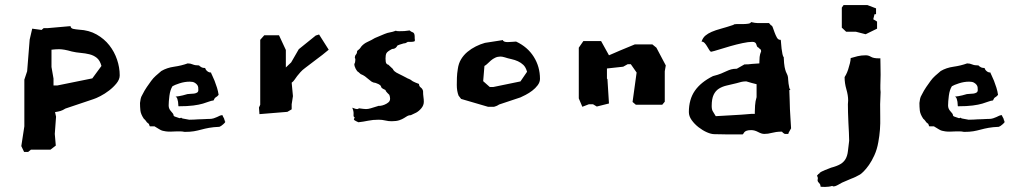

<svg xmlns="http://www.w3.org/2000/svg" viewBox="-20 -522 4015 757"><path d="M64 54 75 77H91L102 68H179L200 52L196 6L201 -62L197 -80Q210 -82 218.5 -84.5Q227 -87 238 -94L348 -131Q358 -134 375.5 -143Q393 -152 410 -165Q427 -178 439.5 -193.5Q452 -209 452 -225Q452 -256 441.5 -287Q431 -318 411 -343.5Q391 -369 361 -386Q331 -403 292 -405Q280 -406 269.5 -408Q259 -410 258 -419L167 -411H152L144 -404L107 -409L97 -366L87 -241L76 -208V-24ZM183 -326Q191 -327 198.5 -327.5Q206 -328 213 -328Q232 -328 263 -319Q280 -315 298 -313.5Q316 -312 332.5 -308Q349 -304 361.5 -294Q374 -284 380 -262L344 -213L206 -185H191V-212L183 -258Z M868 -44 865 -48Q865 -53 862 -57.5Q859 -62 857 -68Q851 -68 846 -65.5Q841 -63 835.5 -60.5Q830 -58 822.5 -55.5Q815 -53 804 -53H799Q787 -52 778 -52Q769 -52 761 -51.5Q753 -51 745 -50.5Q737 -50 726 -50Q707 -53 701.5 -54.5Q696 -56 696 -56Q696 -56 697 -56Q698 -56 694 -58Q693 -57 692 -57Q691 -57 690.5 -56.5Q690 -56 688 -56Q677 -60 670.5 -62Q664 -64 664 -69Q664 -73 654.5 -83Q645 -93 645 -106Q645 -121 648 -144.5Q651 -168 660 -182Q668 -187 688 -193.5Q708 -200 728 -200Q740 -200 746.5 -196.5Q753 -193 757 -188Q761 -183 761.5 -177.5Q762 -172 762 -167Q762 -160 757 -157Q752 -154 745 -153Q738 -152 731 -152Q724 -152 719 -151Q699 -145 686.5 -143Q674 -141 672 -141Q677 -139 679 -133Q681 -127 682 -120.5Q683 -114 683 -108.5Q683 -103 684 -103Q719 -103 742 -106Q765 -109 780 -113.5Q795 -118 804 -121.5Q813 -125 822 -126Q826 -136 831 -138.5Q836 -141 842 -148Q840 -162 835.5 -176.5Q831 -191 826 -203.5Q821 -216 816.5 -225Q812 -234 812 -236Q805 -236 800.5 -239Q796 -242 793.5 -245Q791 -248 790 -251Q789 -254 788 -254Q777 -254 771 -259Q767 -261 765 -264Q749 -264 740 -268Q731 -272 720 -272Q695 -263 666.5 -259Q638 -255 616 -242Q604 -232 594 -223Q584 -214 576 -203Q568 -192 559 -179Q550 -166 541 -148Q536 -140 534.5 -132Q533 -124 532 -116Q532 -101 533.5 -86.5Q535 -72 547 -54Q552 -50 555.5 -45Q559 -40 559 -40L565 -35Q567 -35 568.5 -29.5Q570 -24 571 -24H589Q601 -17 608 -12.5Q615 -8 621 -6.5Q627 -5 634 -4Q641 -3 652 -3Q658 -3 664.5 -3.5Q671 -4 678 -4Q684 -4 691 -4Q698 -4 708 -2Q730 -2 744.5 -4.5Q759 -7 773.5 -11Q788 -15 804.5 -18Q821 -21 845 -22Q851 -24 859.5 -31.5Q868 -39 868 -41Q868 -44 863 -44Z M1276 -326 1238 -386 1225 -382 1158 -328 1128 -276 1107 -256V-325L1080 -383H1022L1006 -365V-109L1001 -98L1003 -72L1113 -81L1130 -91V-111L1135 -143L1130 -196Q1137 -201 1141.5 -208Q1146 -215 1151.5 -222Q1157 -229 1164.5 -237.5Q1172 -246 1183 -254L1229 -289Q1240 -297 1251.5 -306Q1263 -315 1276 -326Z M1648 -163Q1646 -172 1639 -177Q1632 -182 1632 -191Q1623 -194 1618 -196.5Q1613 -199 1609.5 -200.5Q1606 -202 1602.5 -205Q1599 -208 1592 -211Q1590 -211 1580.5 -216.5Q1571 -222 1568 -223L1554 -230Q1541 -236 1535.5 -241Q1530 -246 1529 -250L1511 -267Q1507 -267 1503.5 -271.5Q1500 -276 1500 -291Q1500 -305 1503.5 -312Q1507 -319 1526 -329H1528Q1531 -329 1536 -331Q1541 -333 1545 -339Q1545 -341 1548 -343Q1551 -345 1572 -351Q1577 -351 1580 -352.5Q1583 -354 1588 -357H1602Q1605 -357 1608 -357.5Q1611 -358 1615 -359Q1614 -359 1614 -360Q1615 -360 1615 -361Q1615 -362 1616 -362Q1616 -365 1615.5 -367Q1615 -369 1615 -371V-377Q1615 -392 1607.5 -394.5Q1600 -397 1595 -402Q1583 -400 1574.5 -399.5Q1566 -399 1554 -399Q1547 -399 1544.5 -399.5Q1542 -400 1541 -401Q1528 -396 1518 -394.5Q1508 -393 1496 -388L1458 -372Q1445 -364 1429.5 -357Q1414 -350 1404 -338Q1399 -329 1388 -321Q1388 -312 1383.5 -307Q1379 -302 1379 -295Q1379 -293 1380 -292Q1381 -291 1381 -286Q1381 -282 1380 -277Q1379 -272 1377 -270Q1377 -261 1382.5 -250.5Q1388 -240 1393 -238L1402 -230Q1412 -226 1419 -221Q1426 -216 1432 -210.5Q1438 -205 1444.5 -200.5Q1451 -196 1461 -195Q1475 -190 1478.5 -186.5Q1482 -183 1482.5 -180.5Q1483 -178 1485 -175.5Q1487 -173 1500 -167Q1500 -163 1507 -156L1515 -148Q1518 -140 1518 -133Q1518 -124 1511.5 -118.5Q1505 -113 1496.5 -109.5Q1488 -106 1481 -105Q1474 -104 1474 -105Q1451 -98 1441.5 -95Q1432 -92 1423 -92Q1416 -92 1395 -95Q1393 -92 1388 -92Q1383 -92 1375.5 -95Q1368 -98 1369 -97Q1375 -83 1374 -71.5Q1373 -60 1378 -60H1379Q1378 -59 1377 -57Q1376 -55 1376 -52Q1376 -52 1377 -52Q1375 -51 1375 -51Q1375 -49 1383.5 -44.5Q1392 -40 1393 -40Q1412 -42 1431 -46Q1450 -50 1473 -50Q1487 -50 1499 -47Q1511 -44 1524 -44Q1543 -44 1554.5 -48Q1566 -52 1573 -56.5Q1580 -61 1586 -64.5Q1592 -68 1600 -68L1621 -78Q1632 -84 1641.5 -95.5Q1651 -107 1651 -121Q1651 -130 1649.5 -140Q1648 -150 1648 -163Z M1785 -250Q1782 -232 1781.5 -216Q1781 -200 1781 -187Q1781 -163 1788 -145L1798 -132L1904 -101H1928Q1932 -102 1937 -104Q1942 -106 1948 -110L2032 -138Q2039 -141 2052.5 -148Q2066 -155 2078.5 -164.5Q2091 -174 2100 -186Q2109 -198 2109 -211Q2109 -259 2084.5 -298Q2060 -337 2015 -358H2013Q2009 -358 1999 -357Q1989 -356 1981 -356Q1974 -356 1968.5 -358Q1963 -360 1963 -364L1892 -353Q1874 -348 1856 -339Q1838 -330 1823 -317.5Q1808 -305 1798 -288.5Q1788 -272 1785 -250ZM1970 -296Q1982 -292 1996 -289Q2010 -286 2022 -280.5Q2034 -275 2043.5 -266Q2053 -257 2058 -239L2032 -201L1925 -179H1911L1885 -202L1890 -262Q1896 -265 1902 -271Q1908 -277 1915.5 -283.5Q1923 -290 1932.5 -294.5Q1942 -299 1953 -299Q1960 -299 1970 -296Z M2568 -334 2552 -347H2483L2425 -323L2402 -313L2381 -304L2350 -360H2280L2262 -334V-309V-134L2276 -101L2302 -111H2318L2333 -102L2381 -114L2375 -210L2373 -212V-252L2437 -259L2455 -269H2467L2490 -236L2474 -120L2487 -109H2591L2601 -121V-241L2605 -264Z M2746 -358Q2753 -358 2758.5 -352Q2764 -346 2768.5 -338Q2773 -330 2777 -324Q2781 -318 2784 -318Q2794 -320 2814.5 -326.5Q2835 -333 2859.5 -340Q2884 -347 2907.5 -352Q2931 -357 2946 -357Q2954 -357 2957.5 -354Q2961 -351 2962 -347Q2963 -343 2964.5 -339.5Q2966 -336 2971 -334Q2973 -331 2977 -328.5Q2981 -326 2981 -320Q2976 -308 2975 -297.5Q2974 -287 2974 -278V-272L2945 -270Q2938 -269 2931 -268.5Q2924 -268 2915 -268L2885 -251Q2872 -251 2863 -248.5Q2854 -246 2844.5 -241.5Q2835 -237 2823 -232Q2811 -227 2791 -222Q2743 -198 2719.5 -164Q2696 -130 2696 -80Q2696 -64 2707 -48.5Q2718 -33 2734 -20.5Q2750 -8 2767 -0.5Q2784 7 2797 7Q2812 7 2825 7.5Q2838 8 2851 8H2906H2907Q2909 8 2910.5 5.5Q2912 3 2914.5 -0.5Q2917 -4 2923.5 -6.5Q2930 -9 2942 -9Q2955 -9 2969 -1.5Q2983 6 2993 6Q3001 6 3008 5Q3015 4 3022.5 2Q3030 0 3040 -1.5Q3050 -3 3063 -3Q3066 2 3074 6H3088Q3089 1 3092 -3.5Q3095 -8 3099 -16Q3098 -39 3096.5 -57Q3095 -75 3094.5 -91.5Q3094 -108 3093.5 -126Q3093 -144 3092 -167H3095Q3096 -168 3097 -168Q3094 -168 3092 -176Q3090 -184 3089 -192.5Q3088 -201 3087.5 -208.5Q3087 -216 3087 -216Q3086 -224 3083.5 -228.5Q3081 -233 3078.5 -239.5Q3076 -246 3073.5 -258Q3071 -270 3070 -297Q3067 -299 3065 -309Q3063 -319 3061.5 -330.5Q3060 -342 3059.5 -352.5Q3059 -363 3058 -365H3056Q3048 -365 3043 -374Q3038 -383 3034 -394Q3030 -405 3027 -413.5Q3024 -422 3020 -422Q3018 -424 3016 -426.5Q3014 -429 3012 -431H2996Q2986 -431 2979.5 -431Q2973 -431 2967.5 -431Q2962 -431 2956 -432Q2950 -433 2941 -435Q2940 -430 2929.5 -428.5Q2919 -427 2906.5 -427Q2894 -427 2883.5 -427Q2873 -427 2872 -424Q2845 -415 2823 -409Q2801 -403 2786 -396.5Q2771 -390 2761 -381.5Q2751 -373 2746 -358ZM2963 -190V-139Q2958 -123 2957 -106Q2956 -89 2956 -81V-73H2942Q2922 -71 2905 -70Q2888 -69 2872 -68L2802 -64Q2795 -76 2790.5 -83Q2786 -90 2786 -104Q2786 -132 2793.5 -148Q2801 -164 2814.5 -172.5Q2828 -181 2846 -185Q2864 -189 2884 -194Q2894 -197 2902.5 -199Q2911 -201 2919 -201H2923Q2933 -198 2943.5 -195Q2954 -192 2963 -190Z M3438 -409V-437L3423 -446L3428 -466H3434V-489L3400 -502H3306L3299 -492V-413L3316 -397H3354L3393 -387ZM3334 -293Q3334 -285 3331 -272.5Q3328 -260 3324 -248Q3320 -236 3315.5 -227.5Q3311 -219 3310 -218Q3310 -194 3317 -170Q3324 -146 3324 -126Q3324 -121 3323.5 -118Q3323 -115 3323 -111Q3323 -98 3323.5 -78.5Q3324 -59 3325 -38.5Q3326 -18 3327 0.5Q3328 19 3328 33Q3325 57 3323 74.5Q3321 92 3314 104.5Q3307 117 3293.5 125Q3280 133 3257 139Q3228 150 3219.5 154.5Q3211 159 3211 161Q3211 163 3214 162.5Q3217 162 3210 162Q3208 163 3206.5 164.5Q3205 166 3201 171Q3206 178 3204 185Q3202 192 3208 198Q3214 204 3214.5 208Q3215 212 3215 213Q3215 214 3217.5 214.5Q3220 215 3233 215Q3240 215 3247.5 214Q3255 213 3261 211Q3264 213 3267 213Q3272 213 3280 209Q3288 205 3300 198L3328 186Q3334 183 3337.5 182Q3341 181 3344 179.5Q3347 178 3353 175.5Q3359 173 3371 166Q3376 163 3385.5 153.5Q3395 144 3406 128.5Q3417 113 3427.5 90Q3438 67 3443 38Q3452 -10 3450.5 -61Q3449 -112 3452 -159Q3451 -164 3451 -170.5Q3451 -177 3451 -186Q3451 -195 3451.5 -205.5Q3452 -216 3452 -227Q3452 -247 3451.5 -266Q3451 -285 3451 -293Q3451 -292 3450 -292H3444Q3424 -292 3414 -298Q3404 -304 3394 -304Q3376 -304 3361.5 -300.5Q3347 -297 3334 -293Z M3941 -44 3938 -48Q3938 -53 3935 -57.5Q3932 -62 3930 -68Q3924 -68 3919 -65.5Q3914 -63 3908.5 -60.5Q3903 -58 3895.5 -55.5Q3888 -53 3877 -53H3872Q3860 -52 3851 -52Q3842 -52 3834 -51.5Q3826 -51 3818 -50.5Q3810 -50 3799 -50Q3780 -53 3774.5 -54.5Q3769 -56 3769 -56Q3769 -56 3770 -56Q3771 -56 3767 -58Q3766 -57 3765 -57Q3764 -57 3763.5 -56.5Q3763 -56 3761 -56Q3750 -60 3743.5 -62Q3737 -64 3737 -69Q3737 -73 3727.5 -83Q3718 -93 3718 -106Q3718 -121 3721 -144.5Q3724 -168 3733 -182Q3741 -187 3761 -193.5Q3781 -200 3801 -200Q3813 -200 3819.5 -196.5Q3826 -193 3830 -188Q3834 -183 3834.5 -177.5Q3835 -172 3835 -167Q3835 -160 3830 -157Q3825 -154 3818 -153Q3811 -152 3804 -152Q3797 -152 3792 -151Q3772 -145 3759.5 -143Q3747 -141 3745 -141Q3750 -139 3752 -133Q3754 -127 3755 -120.5Q3756 -114 3756 -108.5Q3756 -103 3757 -103Q3792 -103 3815 -106Q3838 -109 3853 -113.5Q3868 -118 3877 -121.5Q3886 -125 3895 -126Q3899 -136 3904 -138.5Q3909 -141 3915 -148Q3913 -162 3908.5 -176.5Q3904 -191 3899 -203.5Q3894 -216 3889.5 -225Q3885 -234 3885 -236Q3878 -236 3873.5 -239Q3869 -242 3866.5 -245Q3864 -248 3863 -251Q3862 -254 3861 -254Q3850 -254 3844 -259Q3840 -261 3838 -264Q3822 -264 3813 -268Q3804 -272 3793 -272Q3768 -263 3739.5 -259Q3711 -255 3689 -242Q3677 -232 3667 -223Q3657 -214 3649 -203Q3641 -192 3632 -179Q3623 -166 3614 -148Q3609 -140 3607.5 -132Q3606 -124 3605 -116Q3605 -101 3606.5 -86.5Q3608 -72 3620 -54Q3625 -50 3628.5 -45Q3632 -40 3632 -40L3638 -35Q3640 -35 3641.5 -29.5Q3643 -24 3644 -24H3662Q3674 -17 3681 -12.5Q3688 -8 3694 -6.5Q3700 -5 3707 -4Q3714 -3 3725 -3Q3731 -3 3737.5 -3.5Q3744 -4 3751 -4Q3757 -4 3764 -4Q3771 -4 3781 -2Q3803 -2 3817.5 -4.5Q3832 -7 3846.5 -11Q3861 -15 3877.5 -18Q3894 -21 3918 -22Q3924 -24 3932.5 -31.5Q3941 -39 3941 -41Q3941 -44 3936 -44Z"/></svg>

Font: Dokdo
Style: Regular
Weight: 400
Version: Version 2.00